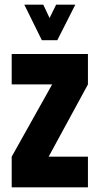

<svg xmlns="http://www.w3.org/2000/svg" viewBox="-20 -801 426 821"><path d="M159 -629 84 -781H165L192 -724L220 -781H302L225 -629ZM30 0V-131L203 -440H30V-570H356V-440L188 -131H356V0Z"/></svg>

Font: Stick No Bills ExtraBold
Style: Regular
Weight: 800
Version: Version 2.000